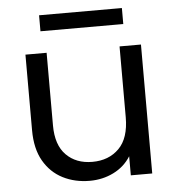

<svg xmlns="http://www.w3.org/2000/svg" viewBox="-52 -757 743 813"><g transform="rotate(-5 320.0 -350.5)"><path d="M162 -239Q162 -156 204 -113.5Q246 -71 315 -71Q385 -71 428.5 -114.5Q472 -158 472 -247V-548H563V0H472V-81Q445 -38 398.5 -15Q352 8 297 8Q234 8 183 -18Q132 -44 102 -96Q72 -148 72 -227V-548H162ZM144 -709H496V-641H144Z"/></g></svg>

Font: Poppins
Style: Regular
Weight: 400
Designer: Ninad Kale (Devanagari), Jonny Pinhorn (Latin)
Version: Version 5.002